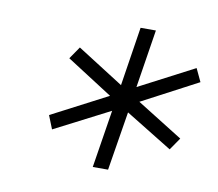

<svg xmlns="http://www.w3.org/2000/svg" viewBox="-52 -762 560 494"><g transform="rotate(10 228.0 -515.0)"><path d="M219 -328 243 -479 99 -405 85 -440 231 -516 111 -593 133 -625 254 -548 278 -702H318L294 -550L438 -625L454 -591L308 -514L428 -439L406 -407L284 -482L259 -328Z"/></g></svg>

Font: MuseoModerno ExtraLight
Style: Italic
Weight: 250
Italic angle: -9°
Designer: Pablo Cosgaya, Héctor Gatti, Marcela Romero, and the Authors of The MuseoModerno Project.
Foundry: Omnibus-Type Team
Version: Version 1.003